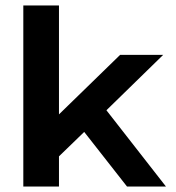

<svg xmlns="http://www.w3.org/2000/svg" viewBox="-20 -680 640 700"><path d="M65 0V-660H195V-263L418 -480H575L368 -278L585 0H443L287 -199L195 -110V0Z"/></svg>

Font: Xolonium
Style: Regular
Weight: 400
Designer: Severin Meyer
Version: Version 4.2